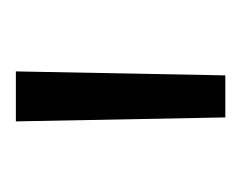

<svg xmlns="http://www.w3.org/2000/svg" viewBox="-51 -689 304 242"><g transform="rotate(-90 101.0 -568.0)"><path d="M74 -436H127L132 -700H69Z"/></g></svg>

Font: Malon Grotesk
Style: Regular
Weight: 400
Designer: Julieta Ulanovsky
Foundry: Julieta Ulanovsky
Version: Version 7.200